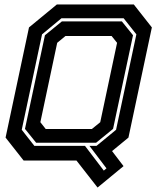

<svg xmlns="http://www.w3.org/2000/svg" viewBox="-20 -720 711 861"><path d="M417.5 121 323 0H86L5 -103L110 -597L235 -700H580L661 -597L556 -103L482.5 -42.5L534 25ZM445.5 45 457.5 35 381 -66H413L500.5 -138L591.5 -566L534.5 -638H255.5L168.5 -566L77.5 -138L134 -66H361ZM185 -141.5H392L429.5 -172L505 -528L480.5 -558.5H273.5L236.5 -528L161 -172ZM142 -80 92 -142 181.5 -562 257.5 -624H526.5L576.5 -562L487 -142L411 -80Z"/></svg>

Font: Tourney Thin
Style: Italic
Weight: 100
Italic angle: -12°
Designer: Tyler Finck
Foundry: Etcetera Type Co
Version: Version 1.015